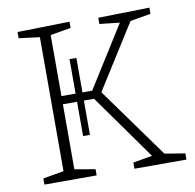

<svg xmlns="http://www.w3.org/2000/svg" viewBox="-78 -775 869 855"><g transform="rotate(-10 356.5 -347.5)"><path d="M55 0V-28L149 -44V-650L55 -662V-690L291 -695V-667L198 -651V-375H262V-531H293V-375H337L511 -652L420 -662V-690L652 -695V-667L559 -651L376 -361L605 -43L697 -28V0H462V-28L549 -43L339 -338H293V-183H262V-338H198V-44L291 -28V0Z"/></g></svg>

Font: Bitter Light
Style: Regular
Weight: 300
Designer: Sol Matas, and Bitter project Authors
Foundry: Sol Matas
Version: Version 2.001